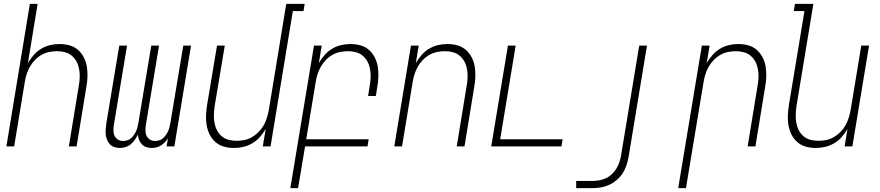

<svg xmlns="http://www.w3.org/2000/svg" viewBox="-20 -755 4540 990"><path d="M13 0 134 -735H174L124 -430Q137 -452 154 -471.5Q171 -491 193 -504Q215 -517 239 -522.5Q263 -528 287 -528Q314 -528 339 -521Q364 -514 382.5 -497.5Q401 -481 412.5 -458.5Q424 -436 428 -410.5Q432 -385 431 -358Q430 -331 425 -305L375 0H335L386 -311Q390 -332 391 -353.5Q392 -375 388.5 -396Q385 -417 376 -435Q367 -453 351.5 -466.5Q336 -480 316 -485.5Q296 -491 274 -491Q254 -491 234 -487Q214 -483 195 -472.5Q176 -462 160.5 -446Q145 -430 134.5 -411.5Q124 -393 117.5 -373Q111 -353 108 -333L53 0Z M762 8Q747 8 734 3.5Q721 -1 711.5 -11Q702 -21 697 -34Q692 -47 691 -61Q684 -47 675 -34Q666 -21 654 -11Q642 -1 627 3.5Q612 8 597 8Q583 8 569.5 3.5Q556 -1 547 -10.5Q538 -20 532.5 -33Q527 -46 525.5 -60Q524 -74 525 -88.5Q526 -103 528 -117L595 -520H635L567 -110Q565 -96 565 -81.5Q565 -67 571 -54.5Q577 -42 588.5 -35Q600 -28 615 -28Q626 -28 637 -31.5Q648 -35 656.5 -43Q665 -51 671.5 -60.5Q678 -70 682.5 -80.5Q687 -91 689.5 -102Q692 -113 694 -124L760 -520H800L732 -110Q730 -96 730 -81.5Q730 -67 736 -54.5Q742 -42 753.5 -35Q765 -28 780 -28Q791 -28 802 -31.5Q813 -35 821.5 -43Q830 -51 836.5 -60.5Q843 -70 847.5 -80.5Q852 -91 854.5 -102Q857 -113 859 -124L925 -520H965L879 0H839L846 -42Q839 -31 830 -21.5Q821 -12 810 -5Q799 2 786.5 5Q774 8 762 8Z M1186 8Q1159 8 1134.5 1Q1110 -6 1091 -22.5Q1072 -39 1061 -61.5Q1050 -84 1045.5 -109.5Q1041 -135 1042.5 -162Q1044 -189 1048 -215L1099 -520H1139L1087 -209Q1084 -188 1083 -166.5Q1082 -145 1085.5 -124Q1089 -103 1098 -85Q1107 -67 1122 -53.5Q1137 -40 1157.5 -34.5Q1178 -29 1200 -29Q1220 -29 1240 -33Q1260 -37 1278.5 -47.5Q1297 -58 1313 -74Q1329 -90 1339.5 -108.5Q1350 -127 1356 -147Q1362 -167 1366 -187L1456 -735H1551L1545 -698H1490L1375 0H1335L1350 -90Q1337 -68 1320 -48.5Q1303 -29 1280.5 -16Q1258 -3 1234 2.5Q1210 8 1186 8Z M1477 215 1599 -520H1639L1624 -430Q1637 -452 1654 -471.5Q1671 -491 1693 -504Q1715 -517 1739 -522.5Q1763 -528 1787 -528Q1814 -528 1839 -521Q1864 -514 1882.5 -497.5Q1901 -481 1912.5 -458.5Q1924 -436 1928 -410.5Q1932 -385 1931 -358Q1930 -331 1925 -305L1918 -260H1878L1886 -311Q1890 -332 1891 -353.5Q1892 -375 1888.5 -396Q1885 -417 1876 -435Q1867 -453 1851.5 -466.5Q1836 -480 1816 -485.5Q1796 -491 1774 -491Q1754 -491 1734 -487Q1714 -483 1695 -472.5Q1676 -462 1660.5 -446Q1645 -430 1634.5 -411.5Q1624 -393 1617.5 -373Q1611 -353 1608 -333L1559 -37H1881L1875 0H1553L1517 215Z M2013 0 2099 -520H2139L2124 -430Q2137 -452 2154 -471.5Q2171 -491 2193 -504Q2215 -517 2239 -522.5Q2263 -528 2287 -528Q2314 -528 2339 -521Q2364 -514 2382.5 -497.5Q2401 -481 2412.5 -458.5Q2424 -436 2428 -410.5Q2432 -385 2431 -358Q2430 -331 2425 -305L2375 0H2335L2386 -311Q2390 -332 2391 -353.5Q2392 -375 2388.5 -396Q2385 -417 2376 -435Q2367 -453 2351.5 -466.5Q2336 -480 2316 -485.5Q2296 -491 2274 -491Q2254 -491 2234 -487Q2214 -483 2195 -472.5Q2176 -462 2160.5 -446Q2145 -430 2134.5 -411.5Q2124 -393 2117.5 -373Q2111 -353 2108 -333L2053 0Z M2513 0 2599 -520H2639L2559 -37H2881L2875 0Z M2951 215V178H3034Q3051 178 3068.5 175Q3086 172 3103 164.5Q3120 157 3134 144Q3148 131 3157.5 115.5Q3167 100 3173 83Q3179 66 3182 49L3276 -520H3316L3221 55Q3217 77 3210 98Q3203 119 3190.5 138.5Q3178 158 3159.5 173.5Q3141 189 3120 198.5Q3099 208 3077.5 211.5Q3056 215 3034 215Z M3477 215 3599 -520H3639L3624 -430Q3637 -452 3654 -471.5Q3671 -491 3693 -504Q3715 -517 3739 -522.5Q3763 -528 3787 -528Q3814 -528 3839 -521Q3864 -514 3882.5 -497.5Q3901 -481 3912.5 -458.5Q3924 -436 3928 -410.5Q3932 -385 3931 -358Q3930 -331 3925 -305L3875 0H3835L3886 -311Q3890 -332 3891 -353.5Q3892 -375 3888.5 -396Q3885 -417 3876 -435Q3867 -453 3851.5 -466.5Q3836 -480 3816 -485.5Q3796 -491 3774 -491Q3754 -491 3734 -487Q3714 -483 3695 -472.5Q3676 -462 3660.5 -446Q3645 -430 3634.5 -411.5Q3624 -393 3617.5 -373Q3611 -353 3608 -333L3517 215Z M4186 8Q4159 8 4134.5 1Q4110 -6 4091 -22.5Q4072 -39 4061 -61.5Q4050 -84 4045.5 -109.5Q4041 -135 4042.5 -162Q4044 -189 4048 -215L4128 -698H4073L4079 -735H4174L4087 -209Q4084 -188 4083 -166.5Q4082 -145 4085.5 -124Q4089 -103 4098 -85Q4107 -67 4122 -53.5Q4137 -40 4157.5 -34.5Q4178 -29 4200 -29Q4220 -29 4240 -33Q4260 -37 4278.5 -47.5Q4297 -58 4313 -74Q4329 -90 4339.5 -108.5Q4350 -127 4356 -147Q4362 -167 4366 -187L4421 -520H4461L4375 0H4335L4350 -90Q4337 -68 4320 -48.5Q4303 -29 4280.5 -16Q4258 -3 4234 2.5Q4210 8 4186 8Z"/></svg>

Font: Iosevka Extralight
Style: Italic
Weight: 200
Italic angle: -9°
Monospace: yes
Designer: Belleve Invis
Foundry: Belleve Invis
Version: Version 32.5.0; ttfautohint (v1.8.4)